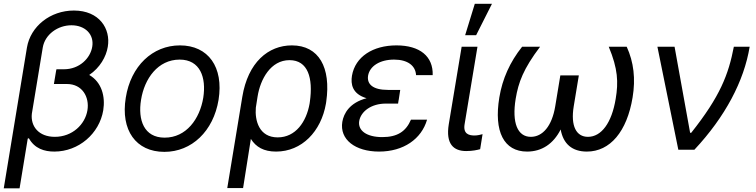

<svg xmlns="http://www.w3.org/2000/svg" viewBox="-22 -793 4002 1017"><path d="M369.3 -737.2C244.3 -737.2 139.6 -653.4 120.7 -541.2L-2.1 204.5H81.7L127.8 -76.3L125 -58.2L130.7 -61.1C161.6 -5.7 213.1 9.9 265.6 9.9C394.9 9.9 504.3 -85.2 524.9 -208.8C536.6 -281.6 517 -358 450.6 -396C507.1 -433.9 540.5 -492.2 549 -545.5C565 -640.6 504.3 -737.2 369.3 -737.2ZM146.7 -190.7 204.5 -541.2C216.3 -610.8 284.1 -659.1 356.5 -659.1C429 -659.1 477.6 -610.8 466.6 -545.5C456.7 -484.4 398.8 -426.1 316.8 -426.1H277L275.9 -420.5H275.6L263.5 -348H333.1C413 -348 452.8 -279.8 441.1 -208.8C428.6 -133.5 360.8 -68.2 268.5 -68.2C183.2 -68.2 139.2 -123.9 146.7 -190.7Z M848.7 11.4C993.3 11.4 1108.3 -98 1135.7 -264.2C1163.4 -437.5 1081.3 -552.6 931.1 -552.6C785.9 -552.6 670.8 -443.2 644.2 -275.6C616.1 -103.7 697.8 11.4 848.7 11.4ZM725.1 -264.2C742.9 -376.4 814.3 -477.3 929.7 -477.3C1038.7 -477.3 1071.4 -382.1 1054.7 -275.6C1036.2 -163 964.8 -63.9 850.1 -63.9C740.4 -63.9 707.7 -157.7 725.1 -264.2Z M1261.4 -279.8 1181.8 203.1H1265.6L1306.8 -57.2C1333.8 -14.2 1375 9.9 1440.3 9.9C1576.7 9.9 1679 -96.6 1704.5 -244.3L1706 -254.3C1731.9 -435 1667.6 -552.6 1524.1 -552.6C1399.1 -552.6 1291.5 -463.1 1261.4 -279.8ZM1333.1 -222.7 1342.3 -281.2C1356.9 -373.6 1411.9 -474.4 1511.4 -474.4C1609.4 -474.4 1637.1 -379.6 1619.3 -254.3L1617.9 -244.3C1600.9 -147.7 1544 -65.3 1448.9 -65.3C1349.8 -65.3 1327.4 -155.2 1333.1 -222.7Z M1791.2 -147.7C1775.9 -54 1859.7 9.9 1985.8 9.9C2115.4 9.9 2210.6 -56.8 2240.1 -159.1H2154.8C2128.2 -96.6 2082.7 -66.8 2002.8 -66.8C1920.8 -66.8 1872.5 -100.9 1880.7 -152C1889.6 -203.1 1945 -244.3 2021.3 -244.3H2086.6L2089.1 -261.4H2089.5L2098 -316.8H2032.7C1953.5 -316.8 1920.8 -346.6 1927.6 -392C1936.4 -443.2 1990.4 -477.3 2065.3 -477.3C2138.1 -477.3 2179.3 -444.6 2181.8 -394.9H2269.9C2273.1 -494.3 2202.1 -552.6 2078.1 -552.6C1953.5 -552.6 1859.7 -492.9 1842.3 -392C1835.2 -348 1843 -295.5 1919.7 -272.7C1829.5 -248.9 1799 -192.5 1791.2 -147.7Z M2423.3 -545.5 2355.1 -134.9C2338.1 -29.8 2380.7 7.1 2447.4 7.1C2481.5 7.1 2505.7 1.4 2521.3 -2.8L2534.1 -82.4C2525.6 -79.5 2505.7 -75.3 2491.5 -75.3C2461.6 -75.3 2430.4 -83.8 2438.9 -134.9L2507.1 -545.5ZM2441.8 -606.5H2500L2583.8 -772.7H2492.9Z M2838.8 -545.5H2743.6C2678.6 -463.8 2639.2 -375.4 2622.9 -277C2593 -95.9 2647 9.9 2769.9 9.9C2848 9.9 2909.1 -30.9 2947.8 -107.2C2961.3 -30.9 3008.5 9.9 3086.6 9.9C3209.5 9.9 3299 -95.9 3328.8 -277C3345.2 -375.4 3334.9 -463.8 3297.6 -545.5H3202.4C3251.4 -427.9 3253.9 -357.2 3239.3 -269.9C3218.4 -142 3163.4 -68.2 3092.3 -68.2C3030.9 -68.2 2999.6 -124.6 3017 -230.1L3044 -393.5H2946L2919 -230.1C2901.6 -124.6 2851.9 -68.2 2789.8 -68.2C2719.5 -68.2 2688.6 -142 2709.5 -269.9C2724.1 -357.2 2750 -427.9 2838.8 -545.5Z M3571 0H3656.2C3819.6 -174.7 3919 -363.6 3948.9 -545.5H3865.1C3836.6 -397.7 3792.6 -282.7 3639.2 -89.5H3633.5L3551.1 -545.5H3460.2Z"/></svg>

Font: Magic Ui Pro
Style: Italic
Weight: 400
Italic angle: -9.39999°
Designer: Stefan Endress, Andreas Faust
Version: Version 1.000;FEAKit 1.0